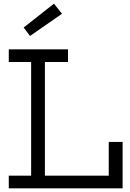

<svg xmlns="http://www.w3.org/2000/svg" viewBox="-20 -1019 706 1039"><path d="M27.5 -683.5V-752H348V-683.5H223V-68.5H598.5V0H27.5V-68.5H148.5V-683.5ZM643.5 -251V0H568.5V-251ZM272 -999 315.5 -944.5 142.5 -824.5 108 -870Z"/></svg>

Font: Hepta Slab ExtraLight
Style: Regular
Weight: 400
Version: Version 1.102